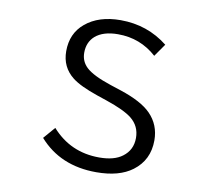

<svg xmlns="http://www.w3.org/2000/svg" viewBox="-89 -904 1177 1047"><g transform="rotate(10 500.0 -380.0)"><path d="M190.9 -94.2 247.1 -159.2Q351.1 -42 510.3 -42Q593.3 -42 638.2 -76.2Q689.9 -114.7 689.9 -181.2Q689.9 -247.1 639.2 -287.6Q597.2 -320.8 496.1 -355L442.9 -373Q343.8 -406.7 300.3 -440.9Q232.9 -493.7 232.9 -582Q232.9 -680.7 302.2 -738.3Q375.5 -799.8 496.6 -799.8Q645.5 -799.8 758.8 -710L710 -640.1Q619.6 -721.7 496.1 -721.7Q414.1 -721.7 370.1 -683.6Q331.1 -648.9 331.1 -590.8Q331.1 -542.5 365.7 -510.3Q403.3 -475.1 503.9 -441.9L562 -422.9Q681.2 -383.8 732.9 -331.1Q791 -272 791 -186Q791 -76.7 707.5 -14.2Q635.3 40 508.3 40Q309.1 40 190.9 -94.2Z"/></g></svg>

Font: BIZ UDGothic
Style: Regular
Weight: 400
Monospace: yes
Designer: TypeBank Co., Ltd.
Foundry: Morisawa Inc.
Version: Version 1.05